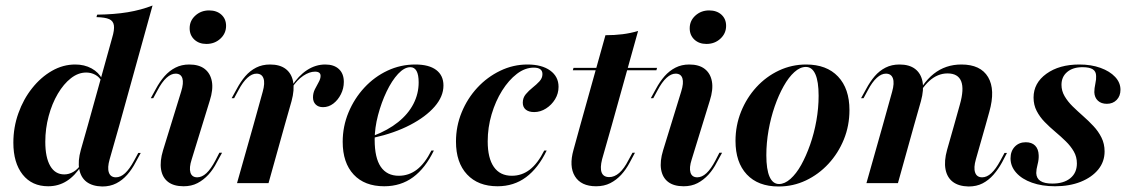

<svg xmlns="http://www.w3.org/2000/svg" viewBox="-20 -661 4076 693"><path d="M154 11.3Q95.2 11.3 61.7 -31Q28.2 -73.4 28.2 -146Q28.2 -201.6 46.4 -252.4Q64.5 -303.2 96 -342.7Q127.4 -382.3 167.3 -405.2Q207.3 -428.2 251.6 -428.2Q284.7 -428.2 310.5 -414.1Q336.3 -400 349.2 -375L346.8 -367.7Q338.7 -383.1 323.8 -391.1Q308.9 -399.2 291.1 -399.2Q262.1 -399.2 235.9 -378.6Q209.7 -358.1 188.7 -322.6Q167.7 -287.1 155.6 -241.9Q143.5 -196.8 143.5 -149.2Q143.5 -92.7 161.3 -62.1Q179 -31.5 212.1 -31.5Q229 -31.5 244.8 -40.7Q260.5 -50 271.8 -66.9L274.2 -63.7Q250.8 -26.6 221 -7.7Q191.1 11.3 154 11.3ZM296.8 -208.1 384.7 -524.2Q393.5 -553.2 391.1 -569.4Q388.7 -585.5 374.2 -591.9Q359.7 -598.4 328.2 -599.2L330.6 -608.1Q392.7 -608.9 441.1 -616.9Q489.5 -625 530.6 -641.1L410.5 -208.1ZM375.8 -86.3Q366.9 -55.6 373 -38.3Q379 -21 398.4 -21Q415.3 -21 431.5 -35.9Q447.6 -50.8 463.7 -80.6L479 -108.9H487.9L469.4 -75Q456.5 -50 439.1 -30.2Q421.8 -10.5 399.6 0.8Q377.4 12.1 349.2 12.1Q313.7 11.3 292.7 -4.4Q271.8 -20.2 266.1 -50Q260.5 -79.8 271.8 -120.2L296.8 -208.1H410.5Z M671.8 -85.5Q662.1 -55.6 667.3 -38.3Q672.6 -21 691.9 -21Q708.9 -21 725 -35.9Q741.1 -50.8 757.3 -81.5L771.8 -109.7H781.5L762.9 -75.8Q750 -50 732.3 -30.6Q714.5 -11.3 692.7 0Q671 11.3 642.7 11.3Q607.3 11.3 586.7 -4.4Q566.1 -20.2 561.3 -49.6Q556.5 -79 568.5 -118.5L633.9 -330.6Q643.5 -361.3 638.3 -378.2Q633.1 -395.2 613.7 -395.2Q597.6 -395.2 581 -380.2Q564.5 -365.3 548.4 -334.7L533.1 -306.5H524.2L542.7 -340.3Q556.5 -366.1 573.8 -385.9Q591.1 -405.6 613.3 -416.9Q635.5 -428.2 662.9 -428.2Q698.4 -428.2 719 -412.1Q739.5 -396 744.8 -366.9Q750 -337.9 737.1 -297.6ZM725 -502.4Q698.4 -502.4 681.5 -518.1Q664.5 -533.9 664.5 -558.9Q664.5 -586.3 685.1 -604.8Q705.6 -623.4 734.7 -623.4Q762.1 -623.4 779 -608.1Q796 -592.7 796 -567.7Q796 -540.3 775.4 -521.4Q754.8 -502.4 725 -502.4Z M894.4 -208.1 928.2 -329.8Q937.1 -361.3 931 -378.2Q925 -395.2 905.6 -395.2Q889.5 -395.2 873 -380.2Q856.5 -365.3 840.3 -334.7L825 -306.5H816.1L834.7 -340.3Q848.4 -366.1 865.3 -385.9Q882.3 -405.6 904.4 -416.9Q926.6 -428.2 954.8 -428.2Q990.3 -428.2 1011.3 -412.1Q1032.3 -396 1037.9 -366.5Q1043.5 -337.1 1032.3 -296L1007.3 -208.1ZM835.5 0 894.4 -208.1H1007.3L949.2 0ZM1146 -274.2Q1129 -274.2 1119.4 -283.9Q1109.7 -293.5 1109.7 -309.7Q1109.7 -325 1116.5 -338.7Q1123.4 -352.4 1130.2 -364.5Q1137.1 -376.6 1137.1 -387.1Q1137.1 -402.4 1116.9 -402.4Q1096.8 -402.4 1074.6 -387.5Q1052.4 -372.6 1033.9 -344.4L1032.3 -349.2Q1057.3 -387.9 1088.3 -408.1Q1119.4 -428.2 1154 -428.2Q1185.5 -428.2 1203.2 -411.7Q1221 -395.2 1221 -365.3Q1221 -341.9 1210.5 -321Q1200 -300 1183.1 -287.1Q1166.1 -274.2 1146 -274.2Z M1366.9 11.3Q1296 11.3 1256.5 -31Q1216.9 -73.4 1216.9 -149.2Q1216.9 -204.8 1237.9 -255.2Q1258.9 -305.6 1295.2 -344.8Q1331.5 -383.9 1378.6 -406Q1425.8 -428.2 1479 -428.2Q1528.2 -428.2 1554.4 -408.5Q1580.6 -388.7 1580.6 -352.4Q1580.6 -312.9 1548.8 -276.2Q1516.9 -239.5 1460.5 -210.1Q1404 -180.6 1328.2 -163.7V-171Q1380.6 -191.1 1416.9 -220.2Q1453.2 -249.2 1472.2 -285.9Q1491.1 -322.6 1491.1 -363.7Q1491.1 -391.1 1483.5 -404.8Q1475.8 -418.5 1461.3 -418.5Q1439.5 -418.5 1416.9 -394.4Q1394.4 -370.2 1375.4 -330.6Q1356.5 -291.1 1344.4 -245.2Q1332.3 -199.2 1332.3 -156.5Q1332.3 -91.1 1354.4 -58.9Q1376.6 -26.6 1419.4 -26.6Q1455.6 -26.6 1484.7 -48.8Q1513.7 -71 1537.1 -117.7H1546Q1515.3 -54 1471 -21.4Q1426.6 11.3 1366.9 11.3Z M1775.8 11.3Q1705.6 11.3 1665.7 -31.5Q1625.8 -74.2 1625.8 -150Q1625.8 -205.6 1646.4 -255.6Q1666.9 -305.6 1702.8 -344.4Q1738.7 -383.1 1785.5 -405.6Q1832.3 -428.2 1883.9 -428.2Q1935.5 -428.2 1965.7 -406.5Q1996 -384.7 1996 -347.6Q1996 -323.4 1983.5 -302.8Q1971 -282.3 1950.8 -269.4Q1930.6 -256.5 1908.1 -256.5Q1888.7 -256.5 1877.8 -265.3Q1866.9 -274.2 1866.9 -290.3Q1866.9 -308.1 1877.8 -321Q1888.7 -333.9 1902.4 -344.8Q1916.1 -355.6 1927 -367.3Q1937.9 -379 1937.9 -393.5Q1937.9 -416.9 1906.5 -416.9Q1875 -416.9 1845.6 -394.4Q1816.1 -371.8 1792.3 -333.9Q1768.5 -296 1754.4 -248.4Q1740.3 -200.8 1740.3 -150.8Q1740.3 -90.3 1762.5 -58.5Q1784.7 -26.6 1827.4 -26.6Q1863.7 -26.6 1892.3 -48.8Q1921 -71 1944.4 -117.7H1953.2Q1922.6 -54 1878.6 -21.4Q1834.7 11.3 1775.8 11.3Z M2074.2 -208.1 2165.3 -533.9Q2198.4 -533.9 2227 -537.5Q2255.6 -541.1 2283.1 -549.2L2187.9 -208.1ZM2047.6 -407.3 2050 -416.1H2351.6L2349.2 -407.3ZM2131.5 11.3Q2077.4 11.3 2055.2 -24.6Q2033.1 -60.5 2050 -120.2L2074.2 -208.1H2187.9L2153.2 -86.3Q2145.2 -54.8 2151.6 -38.3Q2158.1 -21.8 2179 -21.8Q2197.6 -21.8 2214.9 -36.7Q2232.3 -51.6 2248.4 -83.1L2262.9 -109.7H2271.8L2252.4 -73.4Q2239.5 -49.2 2222.2 -30.2Q2204.8 -11.3 2182.7 0Q2160.5 11.3 2131.5 11.3Z M2476.6 -85.5Q2466.9 -55.6 2472.2 -38.3Q2477.4 -21 2496.8 -21Q2513.7 -21 2529.8 -35.9Q2546 -50.8 2562.1 -81.5L2576.6 -109.7H2586.3L2567.7 -75.8Q2554.8 -50 2537.1 -30.6Q2519.4 -11.3 2497.6 0Q2475.8 11.3 2447.6 11.3Q2412.1 11.3 2391.5 -4.4Q2371 -20.2 2366.1 -49.6Q2361.3 -79 2373.4 -118.5L2438.7 -330.6Q2448.4 -361.3 2443.1 -378.2Q2437.9 -395.2 2418.5 -395.2Q2402.4 -395.2 2385.9 -380.2Q2369.4 -365.3 2353.2 -334.7L2337.9 -306.5H2329L2347.6 -340.3Q2361.3 -366.1 2378.6 -385.9Q2396 -405.6 2418.1 -416.9Q2440.3 -428.2 2467.7 -428.2Q2503.2 -428.2 2523.8 -412.1Q2544.4 -396 2549.6 -366.9Q2554.8 -337.9 2541.9 -297.6ZM2529.8 -502.4Q2503.2 -502.4 2486.3 -518.1Q2469.4 -533.9 2469.4 -558.9Q2469.4 -586.3 2489.9 -604.8Q2510.5 -623.4 2539.5 -623.4Q2566.9 -623.4 2583.9 -608.1Q2600.8 -592.7 2600.8 -567.7Q2600.8 -540.3 2580.2 -521.4Q2559.7 -502.4 2529.8 -502.4Z M2790.3 12.1Q2716.1 12.1 2675.4 -31.5Q2634.7 -75 2634.7 -152.4Q2634.7 -208.1 2654.8 -258.1Q2675 -308.1 2710.1 -346.4Q2745.2 -384.7 2791.5 -406.5Q2837.9 -428.2 2889.5 -428.2Q2963.7 -428.2 3004.8 -384.7Q3046 -341.1 3046 -263.7Q3046 -207.3 3025.8 -157.7Q3005.6 -108.1 2970.2 -69.8Q2934.7 -31.5 2888.7 -9.7Q2842.7 12.1 2790.3 12.1ZM2791.9 3.2Q2812.1 3.2 2833.1 -15.3Q2854 -33.9 2871.8 -65.7Q2889.5 -97.6 2904 -138.7Q2918.5 -179.8 2926.6 -225.4Q2934.7 -271 2934.7 -315.3Q2934.7 -366.9 2923 -393.1Q2911.3 -419.4 2888.7 -419.4Q2867.7 -419.4 2847.2 -400.8Q2826.6 -382.3 2808.5 -350Q2790.3 -317.7 2776.2 -277Q2762.1 -236.3 2754 -190.7Q2746 -145.2 2746 -100.8Q2746 -49.2 2757.7 -23Q2769.4 3.2 2791.9 3.2Z M3423.4 -208.1 3444.4 -283.1Q3460.5 -339.5 3449.2 -367.7Q3437.9 -396 3400 -396Q3364.5 -396 3334.3 -369Q3304 -341.9 3278.2 -284.7L3275.8 -289.5Q3307.3 -360.5 3350 -394.4Q3392.7 -428.2 3450 -428.2Q3519.4 -428.2 3546.4 -382.7Q3573.4 -337.1 3550.8 -257.3L3537.1 -208.1ZM3166.1 -208.1 3200 -329.8Q3208.9 -361.3 3202.8 -378.2Q3196.8 -395.2 3177.4 -395.2Q3161.3 -395.2 3144.8 -380.2Q3128.2 -365.3 3112.1 -334.7L3096.8 -306.5H3087.9L3106.5 -340.3Q3120.2 -366.1 3137.1 -385.9Q3154 -405.6 3176.2 -416.9Q3198.4 -428.2 3226.6 -428.2Q3262.1 -428.2 3283.1 -412.1Q3304 -396 3309.7 -366.5Q3315.3 -337.1 3304 -296L3279 -208.1ZM3107.3 0 3166.1 -208.1H3279L3221 0ZM3502.4 -86.3Q3493.5 -55.6 3499.6 -38.3Q3505.6 -21 3525 -21Q3541.9 -21 3558.1 -35.9Q3574.2 -50.8 3590.3 -80.6L3605.6 -108.9H3614.5L3596.8 -75Q3583.1 -50 3565.7 -30.2Q3548.4 -10.5 3526.6 0.8Q3504.8 12.1 3475.8 12.1Q3440.3 11.3 3419.4 -4.4Q3398.4 -20.2 3392.7 -50Q3387.1 -79.8 3398.4 -120.2L3423.4 -208.1H3537.1Z M3787.9 11.3Q3741.1 11.3 3704.8 -1.6Q3668.5 -14.5 3648 -37.5Q3627.4 -60.5 3627.4 -89.5Q3627.4 -115.3 3642.7 -131.5Q3658.1 -147.6 3682.3 -147.6Q3704 -147.6 3716.1 -135.5Q3728.2 -123.4 3729 -100.8Q3729.8 -85.5 3725 -67.3Q3720.2 -49.2 3720.2 -36.3Q3721 -16.9 3735.5 -7.7Q3750 1.6 3778.2 1.6Q3819.4 1.6 3843.1 -17.7Q3866.9 -37.1 3866.9 -71Q3866.9 -95.2 3855.6 -114.5Q3844.4 -133.9 3826.6 -151.2Q3808.9 -168.5 3788.7 -185.5Q3768.5 -202.4 3750.8 -220.6Q3733.1 -238.7 3721.8 -260.5Q3710.5 -282.3 3710.5 -308.9Q3710.5 -361.3 3756.9 -394.8Q3803.2 -428.2 3875.8 -428.2Q3918.5 -428.2 3952 -416.1Q3985.5 -404 4004.8 -383.5Q4024.2 -362.9 4024.2 -337.1Q4024.2 -314.5 4010.5 -300.4Q3996.8 -286.3 3975 -286.3Q3954.8 -286.3 3942.7 -297.6Q3930.6 -308.9 3929.8 -328.2Q3929.8 -341.9 3933.5 -358.9Q3937.1 -375.8 3936.3 -386.3Q3936.3 -403.2 3924.2 -410.9Q3912.1 -418.5 3887.1 -418.5Q3852.4 -418.5 3831.9 -401.2Q3811.3 -383.9 3811.3 -354.8Q3811.3 -333.1 3822.6 -313.7Q3833.9 -294.4 3851.6 -277Q3869.4 -259.7 3889.1 -242.3Q3908.9 -225 3926.6 -206Q3944.4 -187.1 3955.6 -164.5Q3966.9 -141.9 3966.9 -114.5Q3966.9 -77.4 3944 -49.2Q3921 -21 3880.6 -4.8Q3840.3 11.3 3787.9 11.3Z"/></svg>

Font: Playfair 144pt
Style: Bold Italic
Weight: 700
Italic angle: -15.6°
Designer: Claus Eggers Sørensen
Foundry: Claus Eggers Sørensen
Version: Version 2.203